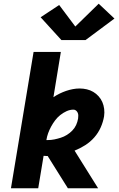

<svg xmlns="http://www.w3.org/2000/svg" viewBox="-20 -1015 640 1035"><path d="M39 0 161 -735H308L268 -491Q284 -502 301.5 -510.5Q319 -519 336.5 -525Q354 -531 372.5 -534.5Q391 -538 409 -538Q429 -538 448 -533.5Q467 -529 483 -519.5Q499 -510 511.5 -496Q524 -482 531.5 -465Q539 -448 541.5 -428Q544 -408 541 -388Q536 -358 523 -328.5Q510 -299 488.5 -274.5Q467 -250 439.5 -232.5Q412 -215 382 -203L509 0H346L237 -174Q236 -174 234.5 -174Q233 -174 232 -174Q228 -174 224 -174.5Q220 -175 215 -175L186 0ZM238 -260Q256 -260 273 -263.5Q290 -267 307.5 -272.5Q325 -278 341 -288Q357 -298 370 -311.5Q383 -325 390.5 -341.5Q398 -358 401 -376Q402 -384 402 -392Q402 -400 399 -407Q396 -414 390 -419Q384 -424 376 -424Q357 -424 338.5 -415.5Q320 -407 304.5 -394.5Q289 -382 277 -366Q265 -350 255.5 -332.5Q246 -315 239.5 -297Q233 -279 230 -260Q232 -260 234 -260Q236 -260 238 -260ZM311 -799 199 -922 299 -988 386 -872 512 -995 597 -915 441 -799Z"/></svg>

Font: Iosevka Curly Heavy Extended
Style: Italic
Weight: 900
Width: 7
Italic angle: -9°
Monospace: yes
Designer: Belleve Invis
Foundry: Belleve Invis
Version: Version 11.1.0; ttfautohint (v1.8.3)